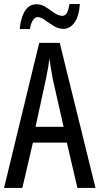

<svg xmlns="http://www.w3.org/2000/svg" viewBox="-20 -925 490 945"><path d="M361 0 309 -223H142L90 0H0L173 -714H274L450 0ZM240 -535Q235 -563 230.5 -589Q226 -615 223 -638Q218 -590 206 -536L155 -301H293ZM77 -782Q80 -814 89 -841.5Q98 -869 115 -886.5Q132 -904 160 -904Q185 -904 206.5 -889.5Q228 -875 248.5 -861Q269 -847 287 -847Q302 -847 310 -863Q318 -879 322 -905H373Q369 -846 347 -814.5Q325 -783 291 -783Q267 -783 244 -797.5Q221 -812 201 -826.5Q181 -841 165 -841Q152 -841 142 -825.5Q132 -810 127 -782Z"/></svg>

Font: Noto Sans Lao ExtraCondensed
Style: Regular
Weight: 400
Width: 2
Designer: Monotype Design Team
Foundry: Monotype Imaging Inc.
Version: Version 2.003; ttfautohint (v1.8.4.7-5d5b)